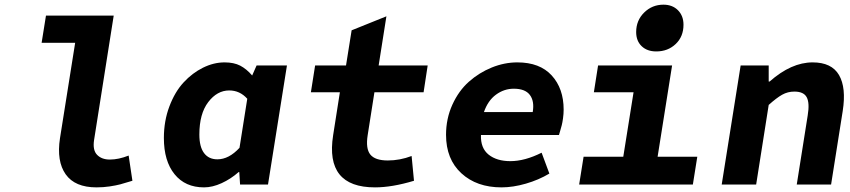

<svg xmlns="http://www.w3.org/2000/svg" viewBox="-20 -790 3638 822"><path d="M393.1 12.2Q300.8 12.2 261.2 -43.7Q221.7 -99.6 236.8 -198.2L301.8 -606.9H158.2L176.8 -723.1H466.8L382.8 -190.9Q376 -147 395.8 -127Q415.5 -106.9 450.2 -106.9Q487.8 -106.9 530.8 -124L546.9 -16.1Q512.2 -5.4 494.6 -0.7Q477.1 3.9 449.7 8.1Q422.4 12.2 393.1 12.2Z M853.5 12.2Q772.9 12.2 727.3 -44.2Q681.6 -100.6 681.6 -199.2Q681.6 -272 705.1 -334.2Q728.5 -396.5 765.9 -437Q803.2 -477.5 849.1 -500.2Q895 -522.9 941.4 -522.9Q981.4 -522.9 1008.3 -509Q1035.2 -495.1 1059.6 -466.8L1078.6 -509.8H1208.5L1127.4 0H1007.8L1004.4 -53.2H1001.5Q968.3 -23.9 929 -5.9Q889.6 12.2 853.5 12.2ZM910.6 -107.9Q960 -107.9 1005.4 -157.2L1038.6 -367.2Q1006.8 -402.8 961.4 -402.8Q909.7 -402.8 871.6 -353Q833.5 -303.2 833.5 -213.9Q833.5 -161.6 853.5 -134.8Q873.5 -107.9 910.6 -107.9Z M1585.4 12.2Q1371.1 12.2 1406.2 -210.9L1435.1 -395H1311L1329.1 -509.8H1461.4L1485.4 -660.2L1634.3 -720.2L1601.1 -509.8H1811L1793.5 -395H1583L1554.2 -211.9Q1544.9 -153.8 1565.4 -128.4Q1585.9 -103 1640.1 -103Q1691.9 -103 1742.2 -122.1L1752.4 -16.1Q1658.7 12.2 1585.4 12.2Z M2127 12.2Q2021 12.2 1955.3 -48.1Q1889.6 -108.4 1889.6 -212.9Q1889.6 -282.2 1916.7 -341.8Q1943.8 -401.4 1987.5 -440.2Q2031.2 -479 2085.4 -501Q2139.6 -522.9 2194.8 -522.9Q2291 -522.9 2342 -467Q2393.1 -411.1 2393.1 -320.8Q2393.1 -302.2 2390.4 -283.2Q2387.7 -264.2 2385 -253.9Q2382.3 -243.7 2377.9 -228.5Q2373.5 -213.4 2373 -211.9H2039.1Q2037.1 -155.8 2072 -127.9Q2106.9 -100.1 2165 -100.1Q2226.6 -100.1 2298.8 -136.2L2332 -46.9Q2286.1 -19.5 2231.2 -3.7Q2176.3 12.2 2127 12.2ZM2051.8 -310.1H2260.7Q2268.6 -356.9 2248.5 -383.5Q2228.5 -410.2 2179.7 -410.2Q2138.2 -410.2 2103.5 -384.8Q2068.8 -359.4 2051.8 -310.1Z M2789.6 -569.8Q2750.5 -569.8 2727.1 -592.3Q2703.6 -614.7 2703.6 -652.8Q2703.6 -702.6 2737.8 -736.3Q2772 -770 2820.3 -770Q2858.9 -770 2882.6 -746.1Q2906.2 -722.2 2906.2 -684.1Q2906.2 -633.3 2872.8 -601.6Q2839.4 -569.8 2789.6 -569.8ZM2459.5 0 2478.5 -119.1H2648.4L2692.4 -395H2522.5L2540.5 -509.8H2857.4L2795.4 -119.1H2965.3L2946.3 0Z M3069.8 0 3150.9 -509.8H3271V-440.9H3274.9Q3367.7 -522.9 3459 -522.9Q3540.5 -522.9 3572 -468.8Q3603.5 -414.6 3587.9 -314.9L3538.1 0H3391.1L3438 -295.9Q3446.8 -349.1 3433.8 -373.5Q3420.9 -397.9 3380.9 -397.9Q3352.5 -397.9 3328.6 -384.5Q3304.7 -371.1 3271 -340.8L3217.3 0Z"/></svg>

Font: Office Code Pro Bold Italic
Style: Regular
Weight: 700
Italic angle: -9°
Designer: Nathan Rutzky & Paul D. Hunt
Foundry: Adobe Systems Incorporated
Version: Version 1.004;PS 001.004;hotconv 1.0.70;makeotf.lib2.5.58329